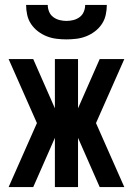

<svg xmlns="http://www.w3.org/2000/svg" viewBox="-20 -760 540 780"><path d="M15 0 130 -260 15 -520H115L203 -320V-520H297V-320L385 -520H485L370 -260L485 0H385L297 -200V0H203V-200Q181 -150 159 -100Q137 -50 115 0ZM250 -600Q230 -600 209.5 -602.5Q189 -605 170 -612.5Q151 -620 134.5 -632.5Q118 -645 106.5 -662Q95 -679 90.5 -699.5Q86 -720 86 -740H174Q174 -726 179.5 -712.5Q185 -699 196.5 -690.5Q208 -682 222 -678.5Q236 -675 250 -675Q264 -675 278 -678.5Q292 -682 303.5 -690.5Q315 -699 320.5 -712.5Q326 -726 326 -740H414Q414 -720 409.5 -699.5Q405 -679 393.5 -662Q382 -645 365.5 -632.5Q349 -620 330 -612.5Q311 -605 290.5 -602.5Q270 -600 250 -600Z"/></svg>

Font: Iosevka Custom
Style: Bold
Weight: 700
Monospace: yes
Designer: Belleve Invis
Foundry: Belleve Invis
Version: Version 30.3.3; ttfautohint (v1.8.3)